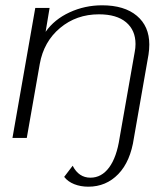

<svg xmlns="http://www.w3.org/2000/svg" viewBox="-20 -520 628 724"><path d="M113 -490H167L152 -400Q185 -447 242.5 -473.5Q300 -500 365 -500Q449 -500 496 -460.5Q543 -421 543 -352Q543 -334 540 -314L485 0Q472 89 426 136.5Q380 184 313 184Q284 184 260 174.5Q236 165 222 147L254 105Q277 150 321 150Q363 150 391.5 111.5Q420 73 431 0L488 -324Q491 -339 491 -354Q491 -406 455.5 -436Q420 -466 353 -466Q268 -466 206.5 -414.5Q145 -363 130 -279L81 0H27Z"/></svg>

Font: Fahkwang ExtraLight
Style: Italic
Weight: 275
Italic angle: -10°
Designer: Suppakit Chalermlarp | Katatrad Co.,Ltd.
Foundry: Cadson Demak Co.,Ltd.
Version: Version 1.000; ttfautohint (v1.6)